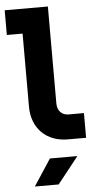

<svg xmlns="http://www.w3.org/2000/svg" viewBox="-63 -767 526 1045"><g transform="rotate(-5 200.0 -245.0)"><path d="M385 0V-135H300C264 -135 240 -161 240 -200V-730H4V-595H90V-195C90 -78 168 0 285 0ZM214 240 329 95H179L84 240Z"/></g></svg>

Font: Tekne LDO ExtraBold
Style: Regular
Weight: 800
Monospace: yes
Designer: Alessio Laiso, Mario Rullo, Paolo Rosset
Foundry: Alessio Laiso
Version: Version 1.000;hotconv 1.0.109;makeotfexe 2.5.65596